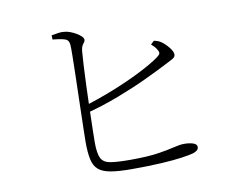

<svg xmlns="http://www.w3.org/2000/svg" viewBox="-75 -818 1151 899"><g transform="rotate(-10 500.0 -368.5)"><path d="M221 -706Q238 -709 253.5 -711.5Q269 -714 283 -712Q296 -711 310.5 -705.5Q325 -700 338.5 -692Q352 -684 360.5 -675.5Q369 -667 369 -660Q369 -652 364.5 -647Q360 -642 355.5 -634Q351 -626 349 -610Q347 -588 344.5 -543.5Q342 -499 340 -444.5Q338 -390 336.5 -336Q335 -282 334 -239.5Q333 -197 333 -177Q333 -125 344.5 -102Q356 -79 388.5 -73.5Q421 -68 483 -68Q565 -68 614.5 -75.5Q664 -83 693.5 -90.5Q723 -98 743 -98Q769 -98 786.5 -92Q804 -86 804 -73Q804 -63 796.5 -57Q789 -51 777 -47Q759 -42 721 -36.5Q683 -31 623.5 -27.5Q564 -24 482 -24Q421 -24 383 -30.5Q345 -37 325 -54Q305 -71 298 -103.5Q291 -136 291 -187Q291 -204 292 -240.5Q293 -277 294 -324Q295 -371 296.5 -422Q298 -473 299 -519Q300 -565 300.5 -599Q301 -633 300 -646Q299 -669 281.5 -675.5Q264 -682 222 -686ZM672 -583 688 -598Q698 -596 706 -593Q714 -590 720 -586Q736 -576 754 -554.5Q772 -533 772 -518Q772 -505 754.5 -496.5Q737 -488 709 -473Q676 -456 615.5 -427.5Q555 -399 477 -369Q399 -339 311 -316L306 -350Q383 -373 457 -402.5Q531 -432 591.5 -462.5Q652 -493 687 -518Q701 -528 703 -535Q705 -542 698 -553Q694 -561 687 -568.5Q680 -576 672 -583Z"/></g></svg>

Font: Noto Serif KR
Style: Regular
Weight: 200
Designer: Ryoko NISHIZUKA 西塚涼子 (kana & ideographs); Frank Grießhammer (Latin, Greek & Cyrillic); Wenlong ZHANG 张文龙 (bopomofo); San
Foundry: Adobe
Version: Version 2.001;hotconv 1.1.0;makeotfexe 2.6.0